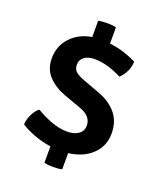

<svg xmlns="http://www.w3.org/2000/svg" viewBox="-140 -794 819 952"><g transform="rotate(20 270.0 -318.0)"><path d="M252.5 63Q223 63 205 58V-28.5Q155 -36 112.2 -52.8Q69.5 -69.5 45 -86.5Q45.5 -111 59.5 -140.2Q73.5 -169.5 92 -181Q127 -159 171.2 -142.5Q215.5 -126 256 -125.5Q293 -125.5 316 -141.2Q339 -157 339.5 -186Q340 -208.5 325.8 -227.2Q311.5 -246 277.5 -258.5L185.5 -291.5Q131.5 -311.5 96.8 -348Q62 -384.5 62 -441.5Q62 -507.5 104.5 -552.8Q147 -598 214.5 -609V-694.5Q224.5 -697 237 -698Q249.5 -699 261.5 -699Q274 -699 286.8 -698Q299.5 -697 308.5 -694.5V-608.5Q351 -603.5 386.5 -592Q422 -580.5 451.5 -565.5Q451.5 -539.5 439.2 -513.2Q427 -487 408 -470.5Q372 -489 335.5 -499.8Q299 -510.5 265.5 -510.5Q230 -510.5 209.8 -495.5Q189.5 -480.5 189.5 -455Q189.5 -429.5 206.2 -416.5Q223 -403.5 251.5 -393L339.5 -360.5Q398 -339 433.2 -297.5Q468.5 -256 468.5 -191.5Q468.5 -125.5 422.5 -81.2Q376.5 -37 299 -27V58Q281.5 63 252.5 63Z"/></g></svg>

Font: Signika Negative SemiBold
Style: Regular
Weight: 600
Designer: Anna Giedryś
Foundry: Anna Giedryś
Version: Version 2.000; ttfautohint (v1.8.3) -l 8 -r 50 -G 200 -x 9 -